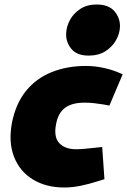

<svg xmlns="http://www.w3.org/2000/svg" viewBox="-20 -824 565 853"><path d="M265 9Q185 9 126.5 -26.5Q68 -62 42.5 -127Q17 -192 33 -278Q50 -364 95.5 -420Q141 -476 209.5 -503.5Q278 -531 361 -531Q397 -531 432.5 -524Q468 -517 499 -505L525 -494L466 -355L439 -360Q420 -363 399 -365.5Q378 -368 356 -368Q300 -368 269 -345Q238 -322 229 -272Q218 -215 243.5 -188Q269 -161 318 -161Q348 -161 406 -168L434 -171L444 -28L415 -19Q375 -6 337.5 1.5Q300 9 265 9ZM374 -577Q321 -577 296.5 -607.5Q272 -638 274 -676Q275 -706 291 -735.5Q307 -765 337 -784.5Q367 -804 409 -804Q463 -804 488.5 -774Q514 -744 513 -705Q512 -675 495.5 -645.5Q479 -616 448.5 -596.5Q418 -577 374 -577Z"/></svg>

Font: REM ExtraBold
Style: Italic
Weight: 800
Italic angle: -11°
Designer: Octavio Pardo
Foundry: Ashler Design
Version: Version 1.005;gftools[0.9.28]